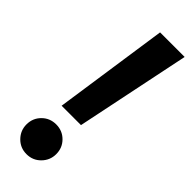

<svg xmlns="http://www.w3.org/2000/svg" viewBox="-239 -722 757 757"><g transform="rotate(45 139.0 -344.0)"><path d="M71 -221 141 -700H278L179 -221ZM108 12Q73 12 49 -12.5Q25 -37 25 -71Q25 -106 49 -130Q73 -154 108 -154Q143 -154 167 -130Q191 -106 191 -71Q191 -37 167 -12.5Q143 12 108 12Z"/></g></svg>

Font: Rethink Sans
Style: Bold Italic
Weight: 700
Italic angle: -10°
Designer: The Rethink Sans project authors (Hans Thiessen). DM Sans designed by Colophon Foundry.
Foundry: Rethink Communications LLC
Version: Version 1.001